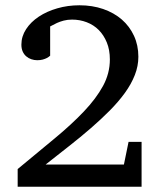

<svg xmlns="http://www.w3.org/2000/svg" viewBox="-20 -707 603 727"><path d="M46.9 0V-66.9Q123 -129.9 187 -182.9Q251 -235.8 297.6 -284.9Q344.2 -334 370.1 -381.6Q396 -429.2 396 -481.9Q396 -518.1 384.5 -546.1Q373 -574.2 353.8 -593.5Q334.5 -612.8 308.3 -622.8Q282.2 -632.8 252.9 -632.8Q235.4 -632.8 220.9 -628.9Q206.5 -625 195.8 -620.1Q185.1 -615.2 178.5 -611.3Q171.9 -607.4 169.9 -606.9V-496.1Q164.6 -491.2 157.2 -487.3Q150.9 -483.9 141.6 -481.4Q132.3 -479 121.1 -479Q109.4 -479 98.6 -482.7Q87.9 -486.3 79.3 -493.7Q70.8 -501 65.9 -512Q61 -522.9 61 -538.1Q61 -569.3 78.9 -596.7Q96.7 -624 127 -644Q157.2 -664.1 197 -675.5Q236.8 -687 280.8 -687Q329.6 -687 370.6 -672.9Q411.6 -658.7 441.2 -633.1Q470.7 -607.4 487.3 -571.5Q503.9 -535.6 503.9 -492.2Q503.9 -457 490.5 -422.9Q477.1 -388.7 452.9 -355.2Q428.7 -321.8 395.8 -288.6Q362.8 -255.4 324 -221.7Q285.2 -188 241.5 -153.8Q197.8 -119.6 152.8 -84H449.2L466.8 -169.9H516.1V0Z"/></svg>

Font: Charis SIL
Style: Regular
Weight: 400
Foundry: SIL International
Version: Version 4.112